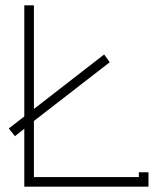

<svg xmlns="http://www.w3.org/2000/svg" viewBox="-20 -699 611 719"><path d="M36 -189 71 -217V0H536V-54H500V-36H107V-246L391 -466L370 -495L107 -291V-679H71V-263L13 -218Z"/></svg>

Font: Rawengulk
Style: Regular
Weight: 400
Version: Version 0.9